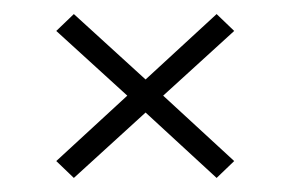

<svg xmlns="http://www.w3.org/2000/svg" viewBox="-20 -534 413 273"><path d="M85 -281 60 -305 161 -398 60 -490 85 -514 187 -421 288 -514 313 -490 212 -398 313 -305 288 -281 187 -374Z"/></svg>

Font: Big Shoulders Stencil Text SC Thin
Style: Regular
Weight: 100
Designer: Patric King
Foundry: XO Type Co
Version: Version 2.001